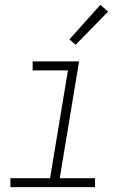

<svg xmlns="http://www.w3.org/2000/svg" viewBox="-20 -774 540 794"><path d="M23 0V-37H187L261 -483H115V-520H307L227 -37H373V0ZM293 -589 267 -611 395 -754 427 -726Z"/></svg>

Font: Iosevka SS18 Extralight
Style: Italic
Weight: 200
Italic angle: -9°
Monospace: yes
Designer: Belleve Invis
Foundry: Belleve Invis
Version: Version 25.1.1; ttfautohint (v1.8.4)